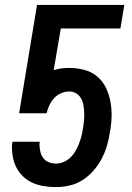

<svg xmlns="http://www.w3.org/2000/svg" viewBox="-20 -755 540 783"><path d="M208 8Q183 8 158.5 4Q134 0 112.5 -9.5Q91 -19 74 -35.5Q57 -52 46.5 -72.5Q36 -93 32 -117Q28 -141 29 -166L31 -177H142L141 -166Q141 -151 144.5 -136.5Q148 -122 156.5 -110.5Q165 -99 179 -93.5Q193 -88 208 -88Q224 -88 239.5 -94.5Q255 -101 267 -112.5Q279 -124 287.5 -138.5Q296 -153 302 -168.5Q308 -184 312 -199.5Q316 -215 318 -230Q321 -246 322.5 -262Q324 -278 323.5 -293.5Q323 -309 320.5 -324.5Q318 -340 311 -353Q304 -366 291 -374Q278 -382 262 -382Q246 -382 229.5 -375Q213 -368 201 -355Q189 -342 181.5 -326Q174 -310 170 -293H58L131 -735H487L471 -639H228L199 -469Q215 -474 231 -476Q247 -478 262 -478Q294 -478 324 -470Q354 -462 376.5 -443Q399 -424 412 -397Q425 -370 430.5 -340Q436 -310 435 -278Q434 -246 428 -215Q424 -187 416 -160Q408 -133 394.5 -107.5Q381 -82 361 -59Q341 -36 316.5 -20.5Q292 -5 264 1.5Q236 8 208 8Z"/></svg>

Font: Iosevka SS04
Style: Bold Italic
Weight: 700
Italic angle: -9°
Monospace: yes
Designer: Belleve Invis
Foundry: Belleve Invis
Version: Version 19.0.0; ttfautohint (v1.8.4)